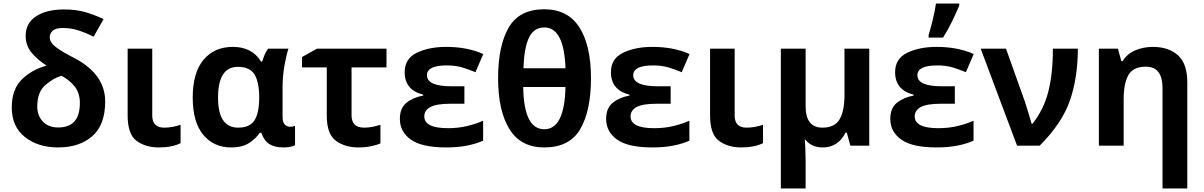

<svg xmlns="http://www.w3.org/2000/svg" viewBox="-20 -817 6756 1077"><path d="M339 -764Q242 -764 183 -726Q124 -688 124 -616Q124 -560 159 -519.5Q194 -479 241 -449Q158 -426 102 -371Q46 -316 46 -214Q46 -107 119.5 -48.5Q193 10 306 10Q425 10 497.5 -53Q570 -116 570 -248Q570 -402 394 -493Q325 -528 292 -554Q259 -580 259 -608Q259 -629 275.5 -644.5Q292 -660 333 -660Q377 -660 419.5 -646.5Q462 -633 505 -611L561 -710Q510 -734 458.5 -749Q407 -764 339 -764ZM325 -392Q372 -367 400 -330.5Q428 -294 428 -239Q428 -102 307 -102Q251 -102 220 -135.5Q189 -169 189 -219Q189 -302 235.5 -341Q282 -380 325 -392Z M834 -544H696V-169Q696 -64 746 -27Q796 10 871 10Q945 10 993 -14V-117Q972 -110 949 -105.5Q926 -101 901 -101Q834 -101 834 -169Z M1276 10Q1338 10 1376 -14Q1414 -38 1437 -72H1446Q1462 -26 1492 -8Q1522 10 1570 10Q1613 10 1635 -3V-111Q1622 -106 1606 -106Q1590 -106 1577.5 -118.5Q1565 -131 1565 -164V-325Q1565 -390 1576 -451Q1587 -512 1598 -544H1484Q1472 -529 1464 -509Q1456 -489 1451 -472H1444Q1394 -554 1286 -554Q1182 -554 1121.5 -481.5Q1061 -409 1061 -270Q1061 -132 1120 -61Q1179 10 1276 10ZM1316 -101Q1203 -101 1203 -269Q1203 -442 1314 -442Q1383 -442 1408.5 -398Q1434 -354 1434 -271V-265Q1433 -180 1406.5 -140.5Q1380 -101 1316 -101Z M2148 -544H1758L1674 -497V-439H1813V-168Q1813 -64 1864.5 -27Q1916 10 1991 10Q2028 10 2060.5 3.5Q2093 -3 2114 -13V-117Q2092 -110 2069 -105.5Q2046 -101 2022 -101Q1952 -101 1952 -170V-439H2148Z M2585 -333H2513Q2375 -333 2375 -395Q2375 -450 2486 -450Q2536 -450 2573.5 -438.5Q2611 -427 2647 -412L2691 -514Q2601 -554 2483 -554Q2386 -554 2318 -521Q2250 -488 2250 -412Q2250 -312 2354 -286V-281Q2296 -270 2259.5 -240Q2223 -210 2223 -150Q2223 -78 2284.5 -34Q2346 10 2483 10Q2549 10 2601 -0.5Q2653 -11 2690 -28V-140Q2656 -124 2604.5 -111Q2553 -98 2493 -98Q2360 -98 2360 -164Q2360 -198 2394 -216.5Q2428 -235 2504 -235H2585Z M3295 -378Q3295 -562 3230 -663.5Q3165 -765 3033 -765Q2893 -765 2833.5 -662.5Q2774 -560 2774 -378Q2774 -196 2837.5 -93Q2901 10 3033 10Q3175 10 3235 -93Q3295 -196 3295 -378ZM3034 -663Q3144 -663 3152 -434H2916Q2920 -548 2947 -605.5Q2974 -663 3034 -663ZM3033 -92Q2918 -92 2915 -329H3152Q3147 -92 3033 -92Z M3742 -333H3670Q3532 -333 3532 -395Q3532 -450 3643 -450Q3693 -450 3730.5 -438.5Q3768 -427 3804 -412L3848 -514Q3758 -554 3640 -554Q3543 -554 3475 -521Q3407 -488 3407 -412Q3407 -312 3511 -286V-281Q3453 -270 3416.5 -240Q3380 -210 3380 -150Q3380 -78 3441.5 -34Q3503 10 3640 10Q3706 10 3758 -0.5Q3810 -11 3847 -28V-140Q3813 -124 3761.5 -111Q3710 -98 3650 -98Q3517 -98 3517 -164Q3517 -198 3551 -216.5Q3585 -235 3661 -235H3742Z M4101 -544H3963V-169Q3963 -64 4013 -27Q4063 10 4138 10Q4212 10 4260 -14V-117Q4239 -110 4216 -105.5Q4193 -101 4168 -101Q4101 -101 4101 -169Z M4856 -544H4717V-284Q4717 -196 4690 -148.5Q4663 -101 4593 -101Q4499 -101 4499 -221V-544H4360V240H4499V84Q4499 55 4497.5 18.5Q4496 -18 4494 -34H4497Q4532 10 4595 10Q4681 10 4723 -73H4730L4750 0H4856Z M5336 -333H5264Q5126 -333 5126 -395Q5126 -450 5237 -450Q5287 -450 5324.5 -438.5Q5362 -427 5398 -412L5442 -514Q5352 -554 5234 -554Q5137 -554 5069 -521Q5001 -488 5001 -412Q5001 -312 5105 -286V-281Q5047 -270 5010.5 -240Q4974 -210 4974 -150Q4974 -78 5035.5 -34Q5097 10 5234 10Q5300 10 5352 -0.5Q5404 -11 5441 -28V-140Q5407 -124 5355.5 -111Q5304 -98 5244 -98Q5111 -98 5111 -164Q5111 -198 5145 -216.5Q5179 -235 5255 -235H5336ZM5189 -606H5270Q5299 -652 5322 -700Q5345 -748 5361 -786V-797H5230Q5225 -759 5212.5 -707.5Q5200 -656 5189 -621Z M5481 -544 5685 0H5812Q5938 -126 5982 -254.5Q6026 -383 6026 -544H5886Q5886 -402 5860 -301.5Q5834 -201 5771 -122H5767Q5761 -144 5749.5 -181.5Q5738 -219 5730 -244L5623 -544Z M6446 -554Q6395 -554 6349 -535Q6303 -516 6277 -474H6270L6251 -544H6144V0H6283V-260Q6283 -348 6309.5 -395.5Q6336 -443 6408 -443Q6501 -443 6501 -323V240H6640V-355Q6640 -460 6587.5 -507Q6535 -554 6446 -554Z"/></svg>

Font: Noto Sans UI
Style: Bold
Weight: 700
Designer: Monotype Design Team
Foundry: Monotype Imaging Inc.
Version: Version 1.901